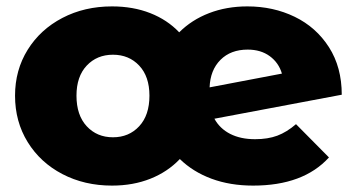

<svg xmlns="http://www.w3.org/2000/svg" viewBox="-20 -571 1115 600"><path d="M905 -183 1008 -79Q928 9 771 9Q699 9 641 -12.5Q583 -34 542 -74Q504 -34 450 -12.5Q396 9 330 9Q244 9 175 -27Q106 -63 66.5 -127Q27 -191 27 -272Q27 -352 66.5 -415.5Q106 -479 175 -515Q244 -551 330 -551Q396 -551 449.5 -530Q503 -509 540 -470Q579 -509 633.5 -530Q688 -551 753 -551Q834 -551 901 -518.5Q968 -486 1008 -423.5Q1048 -361 1048 -275L650 -200Q667 -169 699.5 -152.5Q732 -136 777 -136Q817 -136 846.5 -147Q876 -158 905 -183ZM635 -298 861 -341Q851 -375 823 -395.5Q795 -416 754 -416Q701 -416 669 -384Q637 -352 635 -298ZM447 -272Q447 -332 415 -366Q383 -400 333 -400Q283 -400 251 -366Q219 -332 219 -272Q219 -211 251 -176.5Q283 -142 333 -142Q383 -142 415 -176.5Q447 -211 447 -272Z"/></svg>

Font: Montserrat Alternates ExtraBold
Style: Regular
Weight: 800
Designer: Julieta Ulanovsky
Foundry: Julieta Ulanovsky
Version: Version 7.200